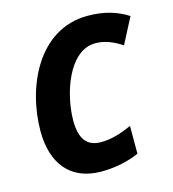

<svg xmlns="http://www.w3.org/2000/svg" viewBox="-109 -815 824 916"><g transform="rotate(-15 302.5 -357.5)"><path d="M280 10C350 10 416 -5 467 -28V-165C413 -141 365 -126 314 -126C246 -126 212 -168 212 -259C212 -387 276 -589 409 -589C456 -589 495 -572 539 -544L605 -671C548 -707 486 -725 407 -725C163 -725 48 -468 48 -251C48 -92 126 10 280 10Z"/></g></svg>

Font: Noto Sans SemiCondensed ExtraBold
Style: Italic
Weight: 800
Width: 4
Italic angle: -12°
Designer: Monotype Design Team
Foundry: Monotype Imaging Inc.
Version: Version 2.013